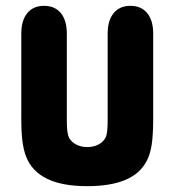

<svg xmlns="http://www.w3.org/2000/svg" viewBox="-20 -627 598 658"><path d="M505 -221V-512Q505 -557 484.5 -582Q464 -607 427 -607Q390 -607 369.5 -582Q349 -557 349 -512V-215Q349 -193 347.5 -179.5Q346 -166 343 -158Q336 -142 319 -132.5Q302 -123 279 -123Q258 -123 241.5 -131.5Q225 -140 217 -154Q213 -162 211 -175.5Q209 -189 209 -215V-512Q209 -557 188.5 -582Q168 -607 131 -607Q94 -607 73.5 -582Q53 -557 53 -512V-221Q53 -172 57 -142Q61 -112 70 -89Q90 -39 142 -14Q194 11 279 11Q358 11 408.5 -10Q459 -31 482 -74Q495 -98 500 -132Q505 -166 505 -221Z"/></svg>

Font: Beiruti Black
Style: Regular
Weight: 900
Designer: Arlette Boutros
Foundry: Boutros
Version: Version 1.41